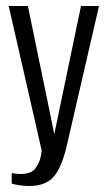

<svg xmlns="http://www.w3.org/2000/svg" viewBox="-20 -611 359 640"><path d="M77 9Q60 9 44.5 6.5Q29 4 19 1V-34Q24 -33 32.5 -32Q41 -31 51 -31Q64 -31 78.5 -35.5Q93 -40 102 -56Q109 -66 113 -78.5Q117 -91 119 -109L9 -591H73L161 -164L250 -591H310L203 -127Q186 -53 159 -22Q132 9 77 9Z"/></svg>

Font: Alumni Sans
Style: Regular
Weight: 400
Designer: Robert E. Leuschke
Foundry: Robert E. Leuschke
Version: Version 1.018